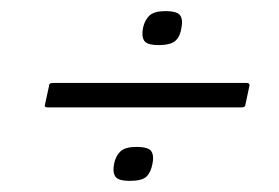

<svg xmlns="http://www.w3.org/2000/svg" viewBox="-20 -473 501 345"><path d="M254 -179Q251 -163 243 -155.5Q235 -148 213 -148Q193 -148 187.5 -155.5Q182 -163 185 -179Q188 -193 196.5 -201Q205 -209 225 -209Q247 -209 252 -201Q257 -193 254 -179ZM306 -423Q304 -408 295.5 -400Q287 -392 265 -392Q244 -392 239 -400Q234 -408 237 -423Q240 -437 248.5 -445Q257 -453 277 -453Q299 -453 304 -445Q309 -437 306 -423ZM66 -280Q62 -280 61 -281.5Q60 -283 61 -286L68 -318Q68 -321 69.5 -322.5Q71 -324 76 -324H423Q426 -324 427.5 -322.5Q429 -321 428 -318L421 -285Q421 -283 419.5 -281.5Q418 -280 413 -280Z"/></svg>

Font: Glory Thin Light
Style: Italic
Weight: 300
Italic angle: -12°
Version: Version 1.011